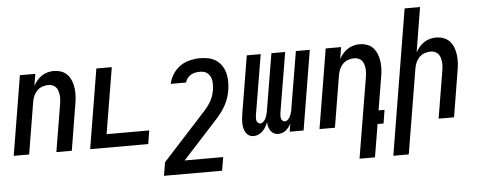

<svg xmlns="http://www.w3.org/2000/svg" viewBox="-57 -886 3115 1251"><g transform="rotate(-5 1500.0 -260.0)"><path d="M4 0 90 -520H191L178 -443Q188 -461 202 -477.5Q216 -494 233.5 -505.5Q251 -517 271 -522.5Q291 -528 310 -528Q337 -528 361 -519.5Q385 -511 401 -493Q417 -475 426 -451.5Q435 -428 438 -402.5Q441 -377 439.5 -351Q438 -325 433 -299L384 0H283L335 -313Q337 -327 338 -341.5Q339 -356 337 -370Q335 -384 331 -397Q327 -410 318 -420Q309 -430 296 -435Q283 -440 268 -440Q249 -440 229 -433Q209 -426 194.5 -411Q180 -396 172 -377Q164 -358 161 -339L105 0Z M504 0 590 -520H691L619 -88H898L884 0Z M968 215 983 127 1228 -141Q1245 -160 1262.5 -179Q1280 -198 1295.5 -219.5Q1311 -241 1320.5 -264Q1330 -287 1334 -311L1335 -313Q1336 -328 1337 -342.5Q1338 -357 1336.5 -371.5Q1335 -386 1329 -399Q1323 -412 1313.5 -421.5Q1304 -431 1290.5 -435.5Q1277 -440 1262 -440Q1247 -440 1231.5 -437.5Q1216 -435 1202 -427Q1188 -419 1178 -406Q1168 -393 1164 -378H1064Q1071 -411 1090.5 -441.5Q1110 -472 1139 -492Q1168 -512 1202 -520Q1236 -528 1268 -528Q1297 -528 1325 -522Q1353 -516 1375 -500.5Q1397 -485 1411.5 -462Q1426 -439 1432.5 -412Q1439 -385 1438.5 -356.5Q1438 -328 1433 -299Q1428 -268 1416 -238.5Q1404 -209 1386 -182Q1368 -155 1346 -130.5Q1324 -106 1302 -82L1111 127H1363L1348 215Z M1734 8Q1718 8 1705 1Q1692 -6 1684 -18Q1676 -30 1672 -45Q1668 -60 1667 -75Q1662 -60 1653.5 -45.5Q1645 -31 1633 -18.5Q1621 -6 1605 1Q1589 8 1574 8H1573Q1557 8 1544 1Q1531 -6 1523 -18.5Q1515 -31 1511 -46Q1507 -61 1506.5 -76.5Q1506 -92 1507 -108Q1508 -124 1511 -140L1574 -520H1665L1599 -125Q1598 -116 1597.5 -107Q1597 -98 1599.5 -90Q1602 -82 1608.5 -76Q1615 -70 1624 -70Q1632 -70 1639.5 -76Q1647 -82 1652.5 -89.5Q1658 -97 1661 -105Q1664 -113 1666.5 -121.5Q1669 -130 1671 -138.5Q1673 -147 1674 -155L1735 -520H1825L1759 -125Q1758 -116 1758 -107Q1758 -98 1760 -90Q1762 -82 1768.5 -76Q1775 -70 1784 -70Q1793 -70 1800.5 -76Q1808 -82 1813 -89.5Q1818 -97 1821 -105Q1824 -113 1827 -121.5Q1830 -130 1831.5 -138.5Q1833 -147 1834 -155L1895 -520H1986L1900 0H1809L1818 -54Q1812 -41 1803.5 -30Q1795 -19 1784.5 -10Q1774 -1 1760.5 3.5Q1747 8 1734 8Z M2247 215 2335 -313Q2337 -327 2338 -341.5Q2339 -356 2337 -370Q2335 -384 2331 -397Q2327 -410 2318 -420Q2309 -430 2296 -435Q2283 -440 2268 -440Q2249 -440 2229 -433Q2209 -426 2194.5 -411Q2180 -396 2172 -377Q2164 -358 2161 -339L2105 0H2004L2090 -520H2191L2178 -443Q2188 -461 2202 -477.5Q2216 -494 2233.5 -505.5Q2251 -517 2271 -522.5Q2291 -528 2310 -528Q2337 -528 2361 -519.5Q2385 -511 2401 -493Q2417 -475 2426 -451.5Q2435 -428 2438 -402.5Q2441 -377 2439.5 -351Q2438 -325 2433 -299L2398 -88H2437L2423 0H2384L2348 215Z M2468 215 2625 -735H2726L2678 -443Q2688 -461 2702 -477.5Q2716 -494 2733.5 -505.5Q2751 -517 2771 -522.5Q2791 -528 2810 -528Q2837 -528 2861 -519.5Q2885 -511 2901 -493Q2917 -475 2926 -451.5Q2935 -428 2938 -402.5Q2941 -377 2939.5 -351Q2938 -325 2933 -299L2884 0H2783L2835 -313Q2837 -327 2838 -341.5Q2839 -356 2837 -370Q2835 -384 2831 -397Q2827 -410 2818 -420Q2809 -430 2796 -435Q2783 -440 2768 -440Q2749 -440 2729 -433Q2709 -426 2694.5 -411Q2680 -396 2672 -377Q2664 -358 2661 -339L2569 215Z"/></g></svg>

Font: Iosevka Semibold Oblique
Style: Regular
Weight: 600
Italic angle: -9°
Monospace: yes
Designer: Belleve Invis
Foundry: Belleve Invis
Version: Version 32.5.0; ttfautohint (v1.8.4)